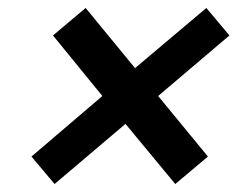

<svg xmlns="http://www.w3.org/2000/svg" viewBox="-20 -575 622 482"><path d="M59 -182 237 -334 113 -486 195 -555 319 -404 498 -555 556 -486 377 -334 502 -182 420 -113 295 -264 117 -113Z"/></svg>

Font: Celebes SemiBold
Style: Italic
Weight: 600
Italic angle: -10°
Designer: Anugrah Pasau
Foundry: Lafontype
Version: Version 1.000; ttfautohint (v1.8.4)